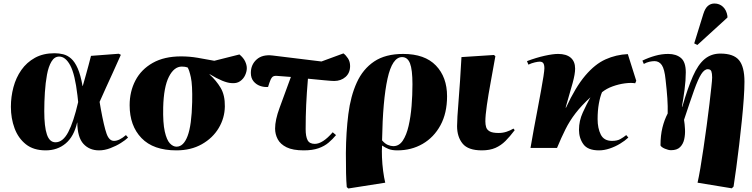

<svg xmlns="http://www.w3.org/2000/svg" viewBox="-20 -842 4281 1093"><path d="M240 14Q171 14 127.5 -20.5Q84 -55 63 -111.5Q42 -168 42 -234Q42 -291 56.5 -345.5Q71 -400 101.5 -443.5Q132 -487 179 -513Q226 -539 291 -539Q316 -539 340 -533Q364 -527 385 -508.5Q406 -490 422.5 -452.5Q439 -415 450 -352H451Q462 -391 470 -419Q478 -447 484.5 -472Q491 -497 498 -524L656 -536L668 -530Q642 -471 621.5 -426.5Q601 -382 583.5 -343.5Q566 -305 547 -262L554 -221Q572 -123 586.5 -81.5Q601 -40 629 -40Q659 -40 697 -73L709 -59Q695 -45 668 -28Q641 -11 608 1.5Q575 14 544 14Q489 14 455 -23Q421 -60 420 -144H419Q401 -65 354 -25.5Q307 14 240 14ZM296 -32Q338 -32 368.5 -90Q399 -148 425 -261L421 -298Q407 -419 380 -469.5Q353 -520 317 -520Q290 -520 273 -491.5Q256 -463 247.5 -417Q239 -371 235.5 -316.5Q232 -262 232 -209Q232 -121 247 -76.5Q262 -32 296 -32Z M984 14Q853 14 785.5 -56Q718 -126 718 -243Q718 -321 751 -384Q784 -447 849.5 -484Q915 -521 1011 -521Q1059 -521 1105.5 -513Q1152 -505 1200 -496L1343 -532Q1366 -513 1375.5 -492.5Q1385 -472 1385 -454Q1385 -435 1375.5 -414Q1366 -393 1346.5 -379.5Q1327 -366 1297 -369Q1254 -371 1173 -420V-418Q1211 -384 1236 -342Q1261 -300 1260 -236Q1259 -170 1225 -113Q1191 -56 1129 -21Q1067 14 984 14ZM985 -7Q1025 -7 1048 -68Q1071 -129 1074 -261Q1076 -359 1066.5 -402Q1057 -445 1048 -458Q1034 -463 1015 -463Q971 -463 941.5 -405Q912 -347 909 -231Q907 -142 918 -93.5Q929 -45 947 -26Q965 -7 985 -7Z M1709 14Q1647 14 1611.5 -3.5Q1576 -21 1561 -49.5Q1546 -78 1546 -110Q1546 -159 1571.5 -228Q1597 -297 1636 -404Q1616 -405 1596.5 -407Q1577 -409 1557 -410Q1537 -412 1528.5 -401.5Q1520 -391 1513 -369L1506 -347Q1483 -345 1460.5 -353Q1438 -361 1423 -379.5Q1408 -398 1408 -427Q1408 -474 1441 -503.5Q1474 -533 1532 -526L1810 -492L1935 -538Q1949 -528 1961 -509.5Q1973 -491 1973 -466Q1973 -427 1947 -404Q1921 -381 1882 -381Q1869 -381 1826.5 -385Q1784 -389 1733 -394Q1726 -311 1723 -245Q1720 -179 1720 -107Q1720 -65 1731 -44Q1742 -23 1772 -23Q1817 -23 1874 -89L1893 -73Q1874 -50 1850.5 -30Q1827 -10 1793 2Q1759 14 1709 14Z M1963 231 1954 223Q1951 189 1950 143.5Q1949 98 1949 29Q1950 -90 1963 -192.5Q1976 -295 2011 -372Q2046 -449 2110 -492Q2174 -535 2275 -535Q2398 -535 2461.5 -469Q2525 -403 2525 -294Q2525 -198 2487.5 -129Q2450 -60 2386 -23Q2322 14 2242 14Q2211 14 2191.5 6Q2172 -2 2156 -13H2155Q2153 15 2154.5 53.5Q2156 92 2161 130.5Q2166 169 2173 198ZM2219 -10Q2252 -10 2273 -41.5Q2294 -73 2306 -125Q2318 -177 2323 -239Q2328 -301 2328 -362Q2328 -446 2314 -481.5Q2300 -517 2269 -517Q2213 -517 2186 -394Q2159 -271 2155 -43Q2171 -24 2188 -17Q2205 -10 2219 -10Z M2723 14Q2645 14 2613.5 -24.5Q2582 -63 2582 -124Q2582 -165 2590.5 -268Q2599 -371 2607 -517L2792 -529L2800 -522Q2787 -448 2773.5 -375Q2760 -302 2751.5 -243Q2743 -184 2743 -151Q2743 -133 2747.5 -118Q2752 -103 2768 -94Q2784 -85 2819 -85Q2842 -85 2863.5 -92Q2885 -99 2903 -110L2910 -101Q2883 -65 2857.5 -39.5Q2832 -14 2800 0Q2768 14 2723 14Z M3390 14Q3326 14 3301 -21Q3276 -56 3276 -103Q3276 -154 3297.5 -201Q3319 -248 3341 -288Q3290 -241 3256.5 -197.5Q3223 -154 3199 -106Q3175 -58 3151 0H3000Q3008 -50 3019 -107.5Q3030 -165 3040.5 -221.5Q3051 -278 3060 -326.5Q3069 -375 3074 -408.5Q3079 -442 3079 -453Q3079 -473 3073 -482Q3067 -491 3052 -491Q3043 -491 3025 -487Q3007 -483 2988 -474L2980 -494Q3033 -514 3080.5 -524.5Q3128 -535 3157 -535Q3204 -535 3229 -513.5Q3254 -492 3254 -451Q3254 -421 3240 -370Q3226 -319 3200 -230L3202 -229Q3256 -346 3311.5 -411.5Q3367 -477 3427 -504Q3487 -531 3554 -534L3602 -382L3596 -368Q3572 -372 3537.5 -367.5Q3503 -363 3468 -350.5Q3433 -338 3407 -317Q3396 -291 3389 -251.5Q3382 -212 3382 -164Q3382 -112 3400 -76Q3418 -40 3464 -40Q3493 -40 3511 -50Q3529 -60 3545 -73L3557 -59Q3538 -41 3510 -24Q3482 -7 3450.5 3.5Q3419 14 3390 14Z M4146 230 3951 198Q3958 167 3967 115Q3976 63 3985 0Q3994 -63 4003 -127.5Q4012 -192 4018.5 -249Q4025 -306 4029.5 -346.5Q4034 -387 4034 -401Q4034 -424 4029.5 -436Q4025 -448 4009 -448Q3990 -448 3972 -420Q3954 -392 3931.5 -329Q3909 -266 3874 -160Q3878 -136 3879.5 -106Q3881 -76 3875 -49Q3869 -22 3851.5 -4.5Q3834 13 3800 13Q3785 13 3765 4.5Q3745 -4 3740 -14Q3740 -71 3751 -115.5Q3762 -160 3781 -196Q3782 -237 3779 -282Q3776 -327 3769 -388Q3763 -449 3747.5 -471.5Q3732 -494 3706 -494Q3693 -494 3677 -490.5Q3661 -487 3645 -478L3637 -497Q3672 -514 3709.5 -524.5Q3747 -535 3784 -535Q3829 -535 3856.5 -512Q3884 -489 3884 -430Q3884 -385 3877 -332Q3870 -279 3862 -235L3864 -234Q3895 -341 3924.5 -408Q3954 -475 3991.5 -506Q4029 -537 4081 -537Q4156 -537 4187 -499.5Q4218 -462 4218 -377Q4218 -338 4214 -280Q4210 -222 4203 -154.5Q4196 -87 4188 -18.5Q4180 50 4171.5 112Q4163 174 4156 220ZM3950 -586 3932 -595 3984 -763Q3994 -795 4010 -808.5Q4026 -822 4047 -822Q4076 -822 4096 -803Q4116 -784 4121 -751V-742Z"/></svg>

Font: Literata 72pt ExtraBold
Style: Italic
Weight: 800
Italic angle: -2°
Designer: Latin by Veronika Burian and Jose Scaglione. Greek by Irene Vlachou. Cyrillic by Vera Evstafieva
Foundry: TypeTogether
Version: Version 3.002